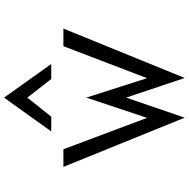

<svg xmlns="http://www.w3.org/2000/svg" viewBox="-12 -901 932 948"><g transform="rotate(-90 454.0 -427.0)"><path d="M352 -640 446 -758 538 -640H612L446 -873L279 -640ZM346 -167 191 -580H104L347 19L446 -270L543 19L787 -580H700L542 -167L446 -467Z"/></g></svg>

Font: Charger Monospace
Style: Regular
Weight: 400
Designer: Jasper
Foundry: Cannot Into Space Fonts
Version: Version 0.980